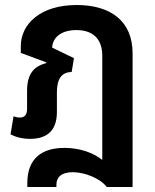

<svg xmlns="http://www.w3.org/2000/svg" viewBox="-20 -549 619 766"><path d="M205 188C205 159 224 138 270 138C318 138 379 162 406 197H509V-336C509 -467 419 -529 286 -529C141 -529 63 -453 63 -365V-338L165 -300L164 -297C113 -284 88 -252 88 -186V-115C88 -92 79 -80 59 -80C51 -80 42 -82 34 -85L22 -13C43 -2 69 5 100 5C161 5 207 -22 207 -102V-181C207 -237 228 -261 266 -262L275 -317L188 -359C190 -398 222 -429 285 -429C347 -429 388 -397 388 -327V89C353 61 299 41 237 41C143 41 89 87 89 181V197H205Z"/></svg>

Font: Noto Sans Thai UI SemiCondensed Semi
Style: Regular
Weight: 600
Width: 4
Designer: Monotype Design Team
Foundry: Monotype Imaging Inc.
Version: Version 1.901